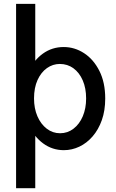

<svg xmlns="http://www.w3.org/2000/svg" viewBox="-20 -772 602 997"><path d="M311.5 7.8Q252 7.8 204.1 -27.3Q156.2 -62.5 128.4 -123.5Q100.6 -184.6 100.6 -261.2Q100.6 -339.4 127.9 -399.4Q155.3 -459.5 202.9 -493.7Q250.5 -527.8 310.5 -527.8Q367.7 -527.8 416.7 -495.8Q465.8 -463.9 496.1 -403.8Q526.4 -343.8 526.4 -260.3Q526.4 -197.8 508.8 -148.2Q491.2 -98.6 460.9 -63.7Q430.7 -28.8 392.1 -10.5Q353.5 7.8 311.5 7.8ZM63.5 205.1V-752H163.1V-456.5H174.8L150.4 -389.2V-125.5L179.2 -66.4H163.1V205.1ZM292 -80.1Q331.1 -80.1 361.8 -103.8Q392.6 -127.4 409.9 -168.2Q427.2 -209 427.2 -260.7Q427.2 -314 409.7 -354.5Q392.1 -395 361.3 -417.5Q330.6 -439.9 290.5 -439.9Q254.4 -439.9 223.9 -418.5Q193.4 -397 175 -356.7Q156.7 -316.4 156.7 -260.7Q156.7 -209 174.3 -168.2Q191.9 -127.4 222.7 -103.8Q253.4 -80.1 292 -80.1Z"/></svg>

Font: Reddit Mono Medium
Style: Regular
Weight: 500
Monospace: yes
Designer: Stephen Hutchings
Foundry: Reddit
Version: Version 1.014